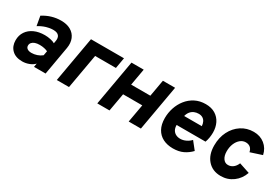

<svg xmlns="http://www.w3.org/2000/svg" viewBox="20 -1191 2667 1872"><g transform="rotate(30 1354.0 -255.5)"><path d="M216.5 12Q141 12 99.8 -28.8Q58.5 -69.5 58.5 -136Q58.5 -191.5 86.5 -233.2Q114.5 -275 165 -298Q215.5 -321 283 -321Q314.5 -321 346.2 -314.2Q378 -307.5 396.5 -296L400.5 -318Q409.5 -362 391 -384.2Q372.5 -406.5 328 -406.5Q290 -406.5 248.2 -393.8Q206.5 -381 167 -356L148 -463Q195.5 -493 245.8 -508Q296 -523 350 -523Q414 -523 458 -497.8Q502 -472.5 521.2 -426.8Q540.5 -381 530.5 -321L474.5 0H344L351 -40.5Q329.5 -17 292.5 -2.5Q255.5 12 216.5 12ZM253.5 -105Q283.5 -105 314.2 -115.2Q345 -125.5 369 -145L378 -195Q361.5 -203 337.8 -208.2Q314 -213.5 286.5 -213.5Q256 -213.5 234.2 -205.8Q212.5 -198 200.8 -184Q189 -170 189 -151Q189 -129.5 206.2 -117.2Q223.5 -105 253.5 -105Z M600.5 0 690.5 -511H1062L1041 -390H807L738 0Z M1056.5 0 1146.5 -511H1284L1251 -323.5H1467L1500 -511H1637.5L1547.5 0H1410L1446 -202.5H1230L1194 0Z M1912.5 12Q1848.5 12 1800.2 -12.5Q1752 -37 1725 -85.5Q1698 -134 1698 -206Q1698 -265 1716.5 -321.5Q1735 -378 1771 -423.5Q1807 -469 1859 -496Q1911 -523 1978 -523Q2042 -523 2086.2 -495.8Q2130.5 -468.5 2153.2 -422Q2176 -375.5 2176 -317Q2176 -289.5 2171.5 -261Q2167 -232.5 2157 -204.5H1831.5Q1831.5 -171.5 1844 -149.5Q1856.5 -127.5 1878.5 -116.2Q1900.5 -105 1928.5 -105Q1959.5 -105 1991 -120Q2022.5 -135 2043.5 -158.5L2111.5 -73Q2074 -33.5 2026.2 -10.8Q1978.5 12 1912.5 12ZM1851.5 -317H2050Q2048.5 -344 2038.5 -364.2Q2028.5 -384.5 2009.8 -395.8Q1991 -407 1964.5 -407Q1937.5 -407 1914.8 -397.2Q1892 -387.5 1875.5 -367.2Q1859 -347 1851.5 -317Z M2451.5 12Q2358.5 12 2303.5 -49.8Q2248.5 -111.5 2248.5 -216Q2248.5 -304.5 2283.5 -373.8Q2318.5 -443 2379.8 -483Q2441 -523 2518.5 -523Q2591 -523 2642.2 -482Q2693.5 -441 2708.5 -371.5L2579.5 -329.5Q2573 -362 2553 -378.8Q2533 -395.5 2501.5 -395.5Q2468 -395.5 2441 -373Q2414 -350.5 2398.2 -312.5Q2382.5 -274.5 2382.5 -227Q2382.5 -177 2403.5 -146.8Q2424.5 -116.5 2459 -116.5Q2490.5 -116.5 2515.5 -135.8Q2540.5 -155 2555 -190.5L2674 -151Q2648 -76 2588 -32Q2528 12 2451.5 12Z"/></g></svg>

Font: Overpass ExtraBold
Style: Italic
Weight: 800
Italic angle: -10°
Designer: Delve Withrington, Dave Bailey, Thomas Jockin
Foundry: Delve Fonts LLC
Version: Version 4.000